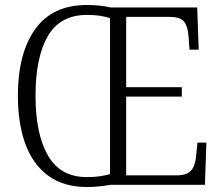

<svg xmlns="http://www.w3.org/2000/svg" viewBox="-20 -744 894 773"><path d="M330 9Q237 9 175 -36Q113 -81 82.5 -163.5Q52 -246 52 -359Q52 -529 121.5 -626.5Q191 -724 331 -724Q354 -724 379.5 -721.5Q405 -719 425 -714H774L780 -544H743L739 -598Q736 -638 721 -657Q706 -676 663 -676H488V-393H712V-355H488V-38H689Q731 -38 748 -56Q765 -74 769 -111L775 -170H811L805 0H425Q404 4 378.5 6.5Q353 9 330 9ZM330 -31Q361 -31 383 -34.5Q405 -38 423 -43V-671Q384 -684 331 -684Q222 -684 172.5 -598.5Q123 -513 123 -358Q123 -205 173 -118Q223 -31 330 -31Z"/></svg>

Font: Noto Serif Ethiopic SemiCondensed Light
Style: Regular
Weight: 300
Width: 4
Designer: Monotype Design Team
Foundry: Monotype Imaging Inc.
Version: Version 2.102; ttfautohint (v1.8.4.7-5d5b)